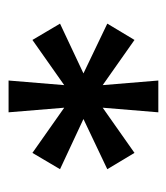

<svg xmlns="http://www.w3.org/2000/svg" viewBox="10 -738 398 459"><g transform="rotate(90 209.5 -508.0)"><path d="M172 -329 183 -462 75 -386 36 -452 155 -508 36 -565 75 -630 183 -554 172 -687H248L237 -554L345 -630L384 -565L264 -508L384 -452L345 -386L237 -462L248 -329Z"/></g></svg>

Font: Archivo SemiBold SemiExpanded
Style: Regular
Weight: 600
Width: 6
Version: Version 2.001